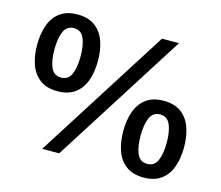

<svg xmlns="http://www.w3.org/2000/svg" viewBox="-104 -863 1158 1006"><g transform="rotate(15 475.5 -360.0)"><path d="M199 -312Q140 -312 103.5 -339.5Q67 -367 50.5 -414Q34 -461 34 -520Q34 -579 50.5 -626Q67 -673 103.5 -700.5Q140 -728 199 -728Q258 -728 294.5 -700.5Q331 -673 347.5 -626Q364 -579 364 -520Q364 -461 347.5 -414Q331 -367 294.5 -339.5Q258 -312 199 -312ZM199 -386Q238 -386 254 -422.5Q270 -459 270 -520Q270 -580 254 -617Q238 -654 199 -654Q160 -654 144 -617Q128 -580 128 -520Q128 -459 144 -422.5Q160 -386 199 -386ZM201 0 658 -720H750L293 0ZM752 8Q693 8 656.5 -19.5Q620 -47 603.5 -94Q587 -141 587 -200Q587 -259 603.5 -306Q620 -353 656.5 -380.5Q693 -408 752 -408Q811 -408 847.5 -380.5Q884 -353 900.5 -306Q917 -259 917 -200Q917 -141 900.5 -94Q884 -47 847.5 -19.5Q811 8 752 8ZM752 -66Q791 -66 807 -102.5Q823 -139 823 -200Q823 -260 807 -297Q791 -334 752 -334Q713 -334 697 -297Q681 -260 681 -200Q681 -139 697 -102.5Q713 -66 752 -66Z"/></g></svg>

Font: Kufam Medium
Style: Regular
Weight: 500
Designer: Wael Morcos, Artur Schmal
Foundry: Original Type
Version: Version 1.300; ttfautohint (v1.8.3)